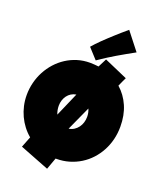

<svg xmlns="http://www.w3.org/2000/svg" viewBox="-177 -1069 991 1204"><g transform="rotate(20 319.0 -466.5)"><path d="M564 -847.2Q505.9 -815.4 450.7 -783Q395.5 -750.5 340.3 -712.4L277.8 -780.8Q287.6 -792.5 301.3 -806.9Q314.9 -821.3 330.3 -836.4Q345.7 -851.6 362.3 -866.9Q378.9 -882.3 394.5 -896.5Q431.6 -930.2 472.2 -964.4ZM550.3 -660.2Q550.3 -660.2 550.3 -660.2Q550.3 -660.2 550.3 -660.2Q550.3 -660.2 550.3 -660.2ZM555.7 -671.9V-671.4L554.7 -669.9V-669.4L553.2 -666.5Q552.7 -666 552.7 -665.5L552.2 -664.1Q551.8 -664.1 551.8 -663.6L551.3 -662.6Q551.3 -662.6 551.3 -662.6Q551.3 -662.6 551.3 -662.6Q551.3 -662.6 551.3 -662.6Q551.3 -662.6 551.3 -662.6V-662.1L550.3 -660.2Q550.3 -660.2 550.3 -660.2L549.3 -658.2V-657.7L548.3 -656.7Q548.3 -656.7 548.3 -656.7Q548.3 -656.7 548.3 -656.7Q548.3 -656.7 548.3 -656.7Q548.3 -656.7 548.3 -656.7Q548.3 -656.7 548.3 -656.7V-656.2L547.9 -654.8Q547.4 -654.3 547.4 -653.8L546.4 -652.3V-651.9L545.9 -650.9Q545.9 -650.4 545.4 -650.4L544.9 -648.9Q544.9 -648.4 544.4 -647.9L543 -645Q543 -645 543 -645Q543 -645 543 -645Q543 -645 543 -645Q543 -645 543 -645Q543 -645 543 -645V-644.5L542 -643.1Q542 -643.1 542 -643.1Q542 -643.1 542 -643.1Q542 -643.1 542 -643.1Q542 -643.1 542 -643.1V-642.6Q535.2 -627.9 528.3 -612.3Q575.7 -570.8 601.8 -510.7Q627.9 -450.7 627.9 -374Q627.9 -329.6 617.7 -288.3Q607.4 -247.1 588.1 -210.9Q568.8 -174.8 541.3 -144.8Q513.7 -114.7 479.2 -93.3Q444.8 -71.8 404.3 -59.8Q363.8 -47.9 318.4 -47.9H314.5L286.1 30.3L90.8 -45.9L119.1 -118.2Q93.3 -139.6 72.8 -166.5Q52.2 -193.4 37.8 -224.4Q23.4 -255.4 15.6 -289.8Q7.8 -324.2 7.8 -361.3Q7.8 -403.8 18.1 -444.6Q28.3 -485.4 47.6 -521.5Q66.9 -557.6 94.2 -587.9Q121.6 -618.2 155.5 -640.1Q189.5 -662.1 229 -674.3Q268.6 -686.5 312.5 -686.5Q327.1 -686.5 341.6 -685.3Q356 -684.1 370.1 -682.6L399.4 -740.2ZM219.7 -366.2Q219.7 -352.1 222.4 -337.9Q225.1 -323.7 230.5 -310.5L299.8 -469.7Q281.2 -466.8 266.4 -457.5Q251.5 -448.2 241.2 -434.3Q231 -420.4 225.3 -403.1Q219.7 -385.7 219.7 -366.2ZM411.1 -361.3Q411.1 -388.7 400.4 -413.1L327.1 -252Q346.7 -254.9 362.3 -264.9Q377.9 -274.9 388.9 -289.8Q399.9 -304.7 405.5 -323Q411.1 -341.3 411.1 -361.3Z"/></g></svg>

Font: Luckiest Guy
Style: Regular
Weight: 400
Designer: Astigmatic (AOETI)
Foundry: Astigmatic (AOETI)
Version: Version 1.000